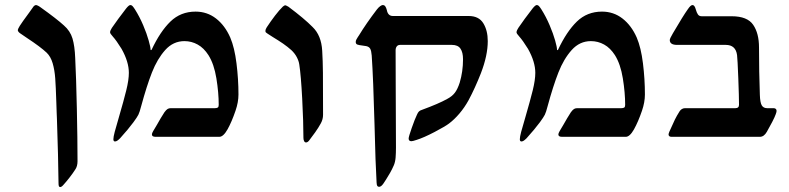

<svg xmlns="http://www.w3.org/2000/svg" viewBox="-20 -548 3162 769"><path d="M205.6 -137.7Q203.6 -200.7 201.2 -234.4Q198.7 -268.1 190.9 -294.7Q183.1 -321.3 167 -336.9Q142.1 -360.4 87.9 -396Q66.9 -409.7 60.1 -415Q51.3 -421.4 51.3 -427.7Q51.3 -431.2 59.1 -444.3Q66.9 -457 97.2 -498L110.8 -517.1Q114.7 -523.4 118.2 -525.6Q121.6 -527.8 125 -527.8Q126.5 -527.8 131.3 -525.6Q136.2 -523.4 142.6 -518.6Q207.5 -472.2 235.8 -446.3Q261.2 -424.3 270.3 -394Q279.3 -363.8 281.2 -315.9Q285.2 -236.8 287.8 -113Q290.5 10.7 290.5 97.7Q290.5 118.2 281.2 131.3Q271.5 146.5 258.5 163.1Q245.6 179.7 235.8 190.4Q227.1 201.2 221.2 201.2Q217.3 201.2 215.8 197.5Q214.4 193.8 214.4 184.6Q213.4 84.5 208 -72.3L207 -96.2Z M431.6 -401.9Q420.9 -413.6 420.9 -418.5Q420.9 -422.4 423.1 -427.2Q425.3 -432.1 428.2 -436.5Q437 -449.7 453.9 -472.7Q470.7 -495.6 484.9 -513.7Q496.1 -527.8 502 -527.8Q506.8 -527.8 510.5 -523.9Q514.2 -520 520 -511.2Q539.1 -481 553.5 -447Q567.9 -413.1 575.4 -386Q583 -358.9 583 -350.1Q583 -347.2 584.5 -347.2Q586.4 -347.2 587.4 -349.1Q621.6 -421.9 662.6 -461.7Q703.6 -501.5 763.2 -501.5Q809.6 -501.5 845.2 -473.9Q880.9 -446.3 902.3 -397.5Q919.4 -357.4 927.2 -294.2Q935.1 -231 935.1 -169.4Q935.1 -138.7 923.3 -104.5Q908.2 -60.1 891.4 -30Q874.5 0 858.4 0H603Q595.7 0 592 -2.4Q588.4 -4.9 588.4 -10.7Q588.9 -12.7 590.3 -16.6Q591.8 -20.5 593.8 -23.4L608.4 -47.9Q623.5 -75.2 638.7 -98.6Q646 -108.4 651.4 -111.6Q656.7 -114.7 663.6 -114.7H840.3Q848.1 -114.7 852.1 -117.2Q856 -119.6 856 -127.9Q856 -176.8 846.7 -234.1Q837.4 -291.5 814.9 -327.1Q796.4 -356 771.7 -369.6Q747.1 -383.3 718.8 -383.3Q673.8 -383.3 641.8 -347.7Q609.9 -312 588.6 -257.8Q567.4 -203.6 545.4 -122.6Q539.1 -98.1 534.2 -88.4Q529.3 -78.6 514.6 -58.6Q493.7 -30.3 460.9 5.9Q454.1 12.7 449.5 15.6Q444.8 18.6 440.4 18.6Q437.5 18.6 435.8 16.4Q434.1 14.2 434.1 9.8Q434.1 0.5 439.5 -20Q444.8 -40.5 456.5 -79.6Q475.6 -145 485.8 -186.5Q496.1 -228 496.1 -256.3Q496.1 -300.3 466.8 -352.5Q446.3 -385.7 431.6 -401.9Z M1195.3 4.4Q1195.3 -58.1 1190.4 -152.1Q1185.5 -246.1 1178.7 -289.6Q1176.8 -303.7 1168.7 -319.1Q1160.6 -334.5 1147 -347.2Q1131.8 -360.8 1113.8 -373.3Q1095.7 -385.7 1072.3 -399.9Q1055.2 -410.6 1051.8 -413.1Q1046.9 -416 1044.9 -418.2Q1043 -420.4 1043 -424.3Q1043 -430.2 1048.3 -438.5Q1064 -462.4 1081.5 -485.4Q1099.1 -508.3 1112.8 -521.5Q1119.1 -526.9 1122.6 -526.9Q1125 -526.9 1135.3 -521Q1198.7 -473.6 1231.9 -439.9Q1267.1 -406.2 1270.5 -344.7Q1272.9 -304.7 1273.4 -256.8Q1273.9 -209 1273.9 -88.4Q1273.9 -70.3 1265.1 -54.2Q1256.8 -38.6 1242.2 -17.8Q1227.5 2.9 1217.8 15.1Q1211.9 22.5 1205.6 22.5Q1200.7 22.5 1198 17.1Q1195.3 11.7 1195.3 4.4Z M1430.7 -365.7Q1417.5 -367.2 1411.1 -369.6Q1404.8 -372.1 1404.8 -379.9Q1404.8 -384.8 1407.2 -389.4Q1409.7 -394 1413.1 -399.4Q1416.5 -404.8 1418 -406.7Q1446.8 -454.1 1489.7 -510.3Q1496.6 -519 1502.9 -523.4Q1509.3 -527.8 1512.7 -527.8Q1519.5 -527.8 1523.2 -522.5Q1526.9 -517.1 1529.3 -507.8Q1533.7 -483.9 1553.7 -483.9H1857.4Q1897.9 -483.9 1915.8 -454.8Q1933.6 -425.8 1933.6 -383.3Q1933.6 -326.2 1906.2 -254.9Q1882.8 -195.3 1856.4 -146Q1840.8 -117.7 1820.3 -93.5Q1799.8 -69.3 1778.3 -53.2Q1763.7 -42 1720.5 -19.3Q1677.2 3.4 1648.9 12.2Q1632.8 17.6 1627.9 17.6Q1616.7 17.6 1616.7 6.8Q1616.7 -0.5 1629.2 -35.9Q1641.6 -71.3 1649.9 -88.4Q1653.8 -97.7 1658.2 -101.8Q1662.6 -106 1670.9 -108.4Q1737.3 -132.8 1770.5 -151.4Q1791 -162.1 1802 -176.8Q1813 -191.4 1821.3 -217.3Q1834.5 -261.7 1834.5 -310.5Q1834.5 -338.4 1824.2 -353.3Q1814 -368.2 1790 -368.2H1582.5Q1573.7 -368.2 1569.1 -362.1Q1564.5 -356 1564.5 -346.7L1564.9 -214.4Q1565.9 -67.9 1565.9 43Q1565.9 64.9 1564.5 83Q1563 101.1 1557.1 114.7Q1550.3 130.4 1542.2 144.5Q1534.2 158.7 1526.4 170.7Q1518.6 182.6 1516.1 186.5Q1506.8 200.2 1498.5 200.2Q1493.7 200.2 1491.2 196.8Q1488.8 193.4 1488.3 183.1Q1483.9 111.3 1480 -50.8Q1475.1 -232.9 1468.8 -325.7Q1467.3 -344.2 1462.9 -352.5Q1458.5 -360.8 1446.8 -363.3Q1436.5 -365.2 1430.7 -365.7Z M2059.6 -401.9Q2048.8 -413.6 2048.8 -418.5Q2048.8 -422.4 2051 -427.2Q2053.2 -432.1 2056.2 -436.5Q2064.9 -449.7 2081.8 -472.7Q2098.6 -495.6 2112.8 -513.7Q2124 -527.8 2129.9 -527.8Q2134.8 -527.8 2138.4 -523.9Q2142.1 -520 2147.9 -511.2Q2167 -481 2181.4 -447Q2195.8 -413.1 2203.4 -386Q2210.9 -358.9 2210.9 -350.1Q2210.9 -347.2 2212.4 -347.2Q2214.4 -347.2 2215.3 -349.1Q2249.5 -421.9 2290.5 -461.7Q2331.5 -501.5 2391.1 -501.5Q2437.5 -501.5 2473.1 -473.9Q2508.8 -446.3 2530.3 -397.5Q2547.4 -357.4 2555.2 -294.2Q2563 -231 2563 -169.4Q2563 -138.7 2551.3 -104.5Q2536.1 -60.1 2519.3 -30Q2502.4 0 2486.3 0H2231Q2223.6 0 2220 -2.4Q2216.3 -4.9 2216.3 -10.7Q2216.8 -12.7 2218.3 -16.6Q2219.7 -20.5 2221.7 -23.4L2236.3 -47.9Q2251.5 -75.2 2266.6 -98.6Q2273.9 -108.4 2279.3 -111.6Q2284.7 -114.7 2291.5 -114.7H2468.3Q2476.1 -114.7 2480 -117.2Q2483.9 -119.6 2483.9 -127.9Q2483.9 -176.8 2474.6 -234.1Q2465.3 -291.5 2442.9 -327.1Q2424.3 -356 2399.7 -369.6Q2375 -383.3 2346.7 -383.3Q2301.8 -383.3 2269.8 -347.7Q2237.8 -312 2216.6 -257.8Q2195.3 -203.6 2173.3 -122.6Q2167 -98.1 2162.1 -88.4Q2157.2 -78.6 2142.6 -58.6Q2121.6 -30.3 2088.9 5.9Q2082 12.7 2077.4 15.6Q2072.8 18.6 2068.4 18.6Q2065.4 18.6 2063.7 16.4Q2062 14.2 2062 9.8Q2062 0.5 2067.4 -20Q2072.8 -40.5 2084.5 -79.6Q2103.5 -145 2113.8 -186.5Q2124 -228 2124 -256.3Q2124 -300.3 2094.7 -352.5Q2074.2 -385.7 2059.6 -401.9Z M2723.6 -114.7H2925.3Q2939.9 -114.7 2939.9 -128.4Q2939.9 -160.2 2937 -235.6Q2934.1 -311 2932.1 -327.1Q2926.8 -368.2 2886.7 -368.2H2691.9Q2662.6 -368.2 2662.6 -387.7Q2662.6 -393.6 2675.3 -415Q2716.8 -485.8 2734.4 -510.3Q2740.2 -519 2744.9 -523.4Q2749.5 -527.8 2753.9 -527.8Q2762.2 -527.8 2767.1 -509.3Q2770.5 -497.1 2775.4 -490Q2780.3 -482.9 2790.5 -482.9H2910.6Q2973.1 -482.9 2996.6 -448.7Q3020 -414.6 3020 -357.9Q3020 -260.3 3023.4 -168Q3024.4 -137.2 3031 -126Q3037.6 -114.7 3052.7 -114.7H3078.6Q3084 -114.7 3087.2 -111.8Q3090.3 -108.9 3090.3 -104.5Q3090.3 -100.6 3088.9 -96.2Q3087.4 -91.8 3086.9 -90.3Q3083.5 -80.1 3073 -59.8Q3062.5 -39.6 3051.3 -20Q3040 0 3023.4 0H2669.4Q2664.1 0 2660.9 -2.4Q2657.7 -4.9 2657.7 -9.8Q2657.7 -12.7 2661.1 -21Q2675.8 -54.2 2683.1 -69.1Q2690.4 -84 2702.1 -102.5Q2705.6 -107.9 2711.2 -111.3Q2716.8 -114.7 2723.6 -114.7Z"/></svg>

Font: David Libre Medium
Style: Regular
Weight: 500
Version: Version 1.000